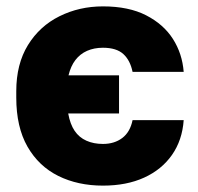

<svg xmlns="http://www.w3.org/2000/svg" viewBox="-20 -563 615 596"><path d="M299.5 13.2Q221.7 13.2 160.9 -16.9Q100.2 -47 65.3 -107.8Q30.5 -168.7 30.5 -260V-280Q30.5 -364 66.7 -423Q103 -482 164.7 -512.6Q226.3 -543.2 299.5 -543.2Q379.7 -543.2 433.7 -515.4Q487.7 -487.7 516.8 -442.1Q545.8 -396.5 550.2 -340H391.5Q384.2 -375.8 362.8 -395.3Q341.3 -414.8 299.5 -414.8Q272.2 -414.8 250.3 -405.2Q228.5 -395.5 214.1 -376.7Q199.7 -358 192.7 -329.2H349.5V-210.8H191.7Q197.7 -177.5 211.7 -156.8Q225.7 -136.2 248.3 -126.2Q270.8 -116.2 299.5 -116.2Q335.2 -116.2 359.6 -134.7Q384 -153.2 391.5 -190H550.2Q545.8 -127.7 513.8 -82Q481.7 -36.3 427.3 -11.6Q373 13.2 299.5 13.2Z"/></svg>

Font: Golos Text
Style: Regular
Weight: 400
Designer: A.Korolkova, Vitaly Kuzmin
Foundry: ParaType Ltd
Version: Version 2.004